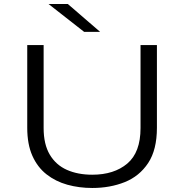

<svg xmlns="http://www.w3.org/2000/svg" viewBox="-20 -924 915 955"><path d="M439 11Q373.5 11 315 -5.2Q256.5 -21.5 211.5 -56.8Q166.5 -92 141 -149.2Q115.5 -206.5 115.5 -288.5V-700H197V-287Q197 -206.5 227.5 -155Q258 -103.5 312.5 -79.2Q367 -55 439 -55Q547.5 -55 613.2 -110.5Q679 -166 679 -287V-700H760.5V-288.5Q760.5 -179 717 -113.2Q673.5 -47.5 600.5 -18.2Q527.5 11 439 11ZM398.5 -765.5 221.5 -904H317.5L478 -765.5Z"/></svg>

Font: Trispace SemiExpanded Light
Style: Regular
Weight: 300
Width: 6
Designer: Tyler Finck
Foundry: Etcetera Type Company
Version: Version 1.210; ttfautohint (v1.8.3)